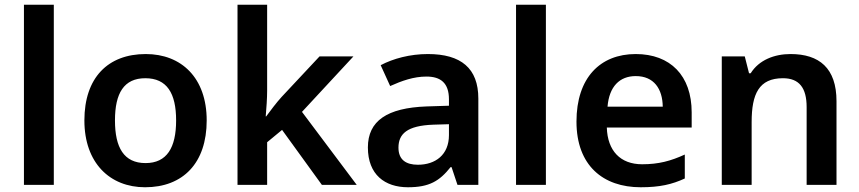

<svg xmlns="http://www.w3.org/2000/svg" viewBox="-20 -780 3626 810"><path d="M207 0V-760H81V0Z M852 -272C852 -452 745 -552 595 -552C435 -552 336 -452 336 -272C336 -92 444 10 592 10C752 10 852 -92 852 -272ZM465 -272C465 -387 503 -450 593 -450C684 -450 723 -387 723 -272C723 -157 684 -92 594 -92C503 -92 465 -157 465 -272Z M1107 -398V-760H982V0H1107V-180L1170 -232L1338 0H1485L1254 -308L1471 -542H1328L1168 -371C1146 -347 1120 -312 1103 -289H1101C1104 -324 1107 -365 1107 -398Z M1785 -552C1710 -552 1639 -533 1586 -505L1626 -417C1675 -439 1725 -457 1779 -457C1839 -457 1874 -430 1874 -361V-334L1780 -331C1613 -325 1532 -270 1532 -158C1532 -43 1604 10 1701 10C1791 10 1834 -16 1881 -75H1885L1910 0H1998V-364C1998 -492 1925 -552 1785 -552ZM1808 -254 1874 -256V-210C1874 -127 1817 -85 1743 -85C1694 -85 1661 -105 1661 -157C1661 -215 1697 -250 1808 -254Z M2283 0V-760H2157V0Z M2662 -552C2512 -552 2412 -452 2412 -267C2412 -82 2524 10 2683 10C2763 10 2815 -2 2869 -27V-128C2810 -101 2759 -87 2689 -87C2597 -87 2543 -144 2540 -242H2898V-306C2898 -461 2808 -552 2662 -552ZM2662 -459C2739 -459 2775 -405 2776 -330H2543C2550 -415 2594 -459 2662 -459Z M3315 -552C3247 -552 3182 -527 3147 -471H3140L3122 -542H3025V0H3151V-265C3151 -384 3182 -450 3283 -450C3352 -450 3383 -409 3383 -328V0H3509V-353C3509 -493 3436 -552 3315 -552Z"/></svg>

Font: Noto Sans Tai Tham SemiBold
Style: Regular
Weight: 600
Designer: Monotype Design Team 2013. Revised by David WIlliams 2020
Foundry: Monotype Imaging Inc.
Version: Version 2.002